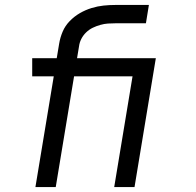

<svg xmlns="http://www.w3.org/2000/svg" viewBox="-20 -755 790 775"><path d="M123 0 197 -447H110V-520H209L219 -580Q223 -604 233 -627.5Q243 -651 261.5 -670Q280 -689 302.5 -702Q325 -715 349.5 -722.5Q374 -730 398 -732.5Q422 -735 446 -735H581L569 -661H446Q431 -661 416 -660Q401 -659 385 -654.5Q369 -650 354.5 -643Q340 -636 328 -624.5Q316 -613 308.5 -598.5Q301 -584 299 -568L291 -520H482V-447H279L205 0ZM441 0 515 -447H404V-520H609L523 0Z"/></svg>

Font: Iosevka Aile
Style: Italic
Weight: 400
Italic angle: -9°
Designer: Belleve Invis
Foundry: Belleve Invis
Version: Version 28.0.1; ttfautohint (v1.8.4)